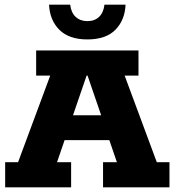

<svg xmlns="http://www.w3.org/2000/svg" viewBox="-20 -798 744 818"><path d="M2 0V-107H57L194 -476H134V-583H570V-476H511L648 -107H702V0H419V-107H478L431 -244L482 -201H221L270 -244L223 -107H283V0ZM277 -266 250 -307H451L425 -266L353 -476H349ZM352 -630Q274 -630 233 -671Q192 -712 189 -778H279Q283 -744 302.5 -726Q322 -708 352 -708Q383 -708 402 -726Q421 -744 425 -778H515Q512 -712 471.5 -671Q431 -630 352 -630Z"/></svg>

Font: Rokkitt ExtraBold
Style: Regular
Weight: 800
Version: Version 3.103